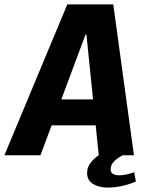

<svg xmlns="http://www.w3.org/2000/svg" viewBox="-50 -706 670 873"><path d="M-30 0 256 -686H465L559 0H399L343 -549H339L134 0ZM117 -136 134 -254H460L443 -136ZM441 147Q399 147 372.5 130Q346 113 346 81Q346 54 363 33Q380 12 399 0H508Q486 11 469.5 27Q453 43 453 64Q453 78 463.5 84.5Q474 91 491 91Q508 91 526 87Q544 83 560 77L568 119Q537 133 503 140Q469 147 441 147Z"/></svg>

Font: Chivo Mono
Style: Bold Italic
Weight: 700
Italic angle: -8.05°
Monospace: yes
Version: Version 1.008